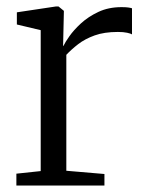

<svg xmlns="http://www.w3.org/2000/svg" viewBox="-20 -572 450 592"><path d="M30.5 0V-36.5L105.5 -44.5V-479L32 -496.5V-534L152 -552H160.5L177 -538.5L176.5 -516.5L174.5 -429.5L176.5 -432Q180.5 -441 193.8 -460Q207 -479 229.5 -499.8Q252 -520.5 283.2 -535.2Q314.5 -550 354.5 -550Q367.5 -550 374.8 -549Q382 -548 387 -546.5V-466Q383.5 -468.5 372 -471Q360.5 -473.5 343.5 -473.5Q301.5 -473.5 271.8 -462.8Q242 -452 221 -435.8Q200 -419.5 184.5 -403V-45.5L302 -35.5V0Z"/></svg>

Font: Merriweather 48pt Light
Style: Regular
Weight: 300
Version: Version 2.100